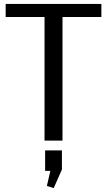

<svg xmlns="http://www.w3.org/2000/svg" viewBox="-20 -720 548 983"><path d="M499 -700V-633H255L300 -672V0H208V-672L252 -633H9V-700ZM297 50V148L255 243L220 232L249 106L285 154L211 155V50Z"/></svg>

Font: Pathway Extreme 72pt Medium
Style: Regular
Weight: 500
Designer: Eduardo Rodriguez Tunni
Foundry: Eduardo Rodriguez Tunni
Version: Version 1.001;gftools[0.9.26]